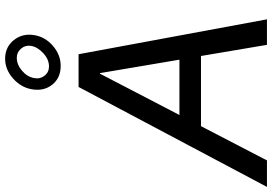

<svg xmlns="http://www.w3.org/2000/svg" viewBox="-218 -874 1048 739"><g transform="rotate(-90 305.5 -504.0)"><path d="M421.9 -793.9Q375.5 -793.9 349.6 -826.4Q323.7 -858.9 332 -905.8Q339.4 -947.3 373.8 -977.5Q408.2 -1007.8 449.2 -1007.8Q494.6 -1007.8 521.5 -973.9Q548.3 -939.9 540 -894Q532.7 -852.5 498.3 -823.2Q463.9 -793.9 421.9 -793.9ZM375 -896Q370.6 -873.5 384 -856.2Q397.5 -838.9 419.9 -838.9Q446.8 -838.9 470.7 -860.8Q494.6 -882.8 499 -908.2Q502.4 -929.7 488.5 -946.3Q474.6 -962.9 453.1 -962.9Q426.8 -962.9 403.1 -942.6Q379.4 -922.4 375 -896ZM502.9 0 460 -253.9H189.9L58.1 0H-43.9L340.8 -725.1H466.8L601.1 0ZM232.9 -336.9H445.8L394 -643.1H392.1Z"/></g></svg>

Font: Stilu
Style: Italic
Weight: 400
Italic angle: -10°
Designer: Genilson Lima Santos
Foundry: Genilson Lima Santos
Version: Version 1.200;PS 001.200;hotconv 1.0.88;makeotf.lib2.5.64775